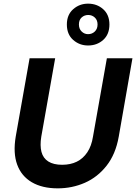

<svg xmlns="http://www.w3.org/2000/svg" viewBox="-20 -1019 745 1051"><path d="M296 12Q211 12 154 -21.5Q97 -55 74 -118Q51 -181 66 -271L142 -700H282L206 -271Q198 -222 207 -187.5Q216 -153 244.5 -135Q273 -117 320 -117Q366 -117 400.5 -134Q435 -151 458 -185.5Q481 -220 489 -271L565 -700H705L630 -271Q613 -175 563.5 -112Q514 -49 444.5 -18.5Q375 12 296 12ZM462 -770Q415 -770 380.5 -800.5Q346 -831 346 -885Q346 -938 380.5 -968.5Q415 -999 462 -999Q511 -999 545 -968.5Q579 -938 579 -885Q579 -831 545 -800.5Q511 -770 462 -770ZM462 -832Q484 -832 499 -846.5Q514 -861 514 -885Q514 -909 499 -923Q484 -937 463 -937Q442 -937 427 -923.5Q412 -910 412 -885Q412 -861 427 -846.5Q442 -832 462 -832Z"/></svg>

Font: DM Sans ExtraBold
Style: Italic
Weight: 800
Italic angle: -10°
Designer: Colophon Foundry, Jonny Pinhorn
Foundry: Colophon Foundry
Version: Version 4.004;gftools[0.9.30]